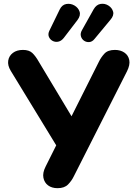

<svg xmlns="http://www.w3.org/2000/svg" viewBox="-20 -975 715 1004"><path d="M313 -776Q300 -760 284 -757Q268 -754 254.5 -761.5Q241 -769 235.5 -783Q230 -797 238 -814L292 -925Q304 -950 326.5 -954Q349 -958 369 -946.5Q389 -935 396 -914.5Q403 -894 385 -870ZM474 -771Q462 -756 446.5 -755Q431 -754 419 -762.5Q407 -771 403 -786Q399 -801 409 -818L470 -927Q484 -951 506 -954.5Q528 -958 547 -946Q566 -934 571.5 -914Q577 -894 557 -871ZM281 9Q251 9 231.5 -5.5Q212 -20 207 -45.5Q202 -71 218 -103L274 -215L36 -605Q19 -633 23 -658Q27 -683 47.5 -698.5Q68 -714 100 -714Q132 -714 149 -698Q166 -682 183 -652L354 -367L497 -652Q508 -675 526 -694.5Q544 -714 581 -714Q610 -714 630.5 -700Q651 -686 656 -661Q661 -636 644 -602L366 -53Q355 -30 336 -10.5Q317 9 281 9Z"/></svg>

Font: Chiron GoRound TC EB
Style: Regular
Weight: 700
Designer: Ryoko NISHIZUKA 西塚涼子 (kana, bopomofo & ideographs); Paul D. Hunt (Latin, Greek & Cyrillic); Sandoll Communications 산돌커뮤니
Foundry: Adobe
Version: Version 1.000;hotconv 1.1.1;makeotfexe 2.6.0